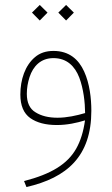

<svg xmlns="http://www.w3.org/2000/svg" viewBox="-20 -506 455 783"><path d="M217.8 -454.6 249.5 -422.4 281.2 -454.6 249.5 -485.8ZM110.4 -454.6 142.1 -422.4 173.8 -454.6 142.1 -485.8ZM352.5 -54.2C352.5 -105 345.7 -165 323.2 -214.4C300.8 -263.7 262.2 -298.3 198.2 -298.3C167.5 -298.3 142.6 -290 122.6 -272.9C82.5 -239.3 63 -181.6 63 -120.6C63 -75.2 76.7 -43.5 103.5 -24.4C130.4 -5.4 166.5 3.9 211.9 3.9C254.4 3.9 293 -4.9 326.7 -15.1C320.3 30.3 308.6 68.8 290.5 100.6C254.9 163.1 189.5 203.6 78.1 232.4L87.9 256.8C252.9 218.8 352.5 131.8 352.5 -54.2ZM214.4 -25.9C178.2 -25.9 148.4 -33.2 125 -47.9C101.1 -62 89.4 -87.4 89.4 -123.5C89.4 -146.5 93.3 -169.4 100.6 -191.9C115.2 -236.3 146.5 -269 197.8 -269C252.4 -269 285.2 -236.3 303.2 -189.9C320.8 -143.1 326.7 -88.4 327.1 -44.9C292.5 -34.7 252.9 -25.9 214.4 -25.9Z"/></svg>

Font: Vazirmatn Thin
Style: Regular
Weight: 100
Designer: Saber Rastikerdar
Foundry: Saber Rastikerdar
Version: Version 33.003